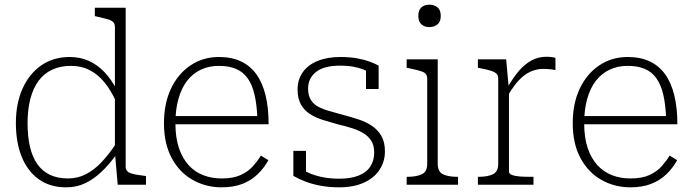

<svg xmlns="http://www.w3.org/2000/svg" viewBox="-20 -791 2970 822"><path d="M518 -78Q518 -56 540.5 -49Q563 -42 600 -38L605 -37V0H484L472 -137V-140V-675Q472 -690 463.5 -697.5Q455 -705 438 -709.5Q421 -714 395 -720L386 -722V-758H518ZM279 -547Q323 -547 360 -530.5Q397 -514 427 -482.5Q457 -451 481 -405L476 -358Q455 -404 427.5 -438Q400 -472 364.5 -490.5Q329 -509 284 -509Q239 -509 204 -493Q169 -477 145.5 -445.5Q122 -414 110 -368Q98 -322 98 -264Q98 -208 108 -164Q118 -120 139 -89.5Q160 -59 193 -43Q226 -27 271 -27Q313 -27 348.5 -45.5Q384 -64 415 -97Q446 -130 476 -175L480 -132Q448 -87 414 -55Q380 -23 343.5 -6Q307 11 264 11Q194 11 146 -23.5Q98 -58 73 -119.5Q48 -181 48 -264Q48 -348 76.5 -411.5Q105 -475 156.5 -511Q208 -547 279 -547Z M731 -263Q731 -202 746 -157.5Q761 -113 787.5 -84Q814 -55 850 -41Q886 -27 929 -27Q978 -27 1010 -41.5Q1042 -56 1062.5 -79Q1083 -102 1097 -125L1129 -105Q1110 -71 1082.5 -44.5Q1055 -18 1017 -3.5Q979 11 929 11Q861 11 804.5 -21Q748 -53 715 -114.5Q682 -176 682 -264Q682 -348 712 -411.5Q742 -475 795.5 -511Q849 -547 917 -547Q972 -547 1012 -528Q1052 -509 1078 -472.5Q1104 -436 1117 -382.5Q1130 -329 1130 -259H714V-294H1098L1082 -279Q1080 -341 1070 -384.5Q1060 -428 1040.5 -455.5Q1021 -483 990.5 -496Q960 -509 917 -509Q874 -509 839.5 -492.5Q805 -476 781 -445Q757 -414 744 -368Q731 -322 731 -263Z M1582 -138Q1582 -169 1569 -189Q1556 -209 1533.5 -222Q1511 -235 1483 -243.5Q1455 -252 1425 -259Q1393 -268 1362.5 -277.5Q1332 -287 1307.5 -302.5Q1283 -318 1268.5 -343.5Q1254 -369 1254 -408Q1254 -450 1276 -481.5Q1298 -513 1339.5 -530Q1381 -547 1437 -547Q1479 -547 1510.5 -541Q1542 -535 1564.5 -526.5Q1587 -518 1601 -510V-410H1547V-502Q1551 -499 1554.5 -496.5Q1558 -494 1561 -490.5Q1564 -487 1566.5 -482.5Q1569 -478 1571 -473Q1557 -485 1537 -493Q1517 -501 1492 -505.5Q1467 -510 1437 -510Q1367 -510 1333 -483Q1299 -456 1299 -412Q1299 -382 1311 -363Q1323 -344 1344.5 -333Q1366 -322 1394 -314.5Q1422 -307 1453 -298Q1484 -290 1515.5 -279.5Q1547 -269 1572 -252.5Q1597 -236 1612.5 -209.5Q1628 -183 1628 -143Q1628 -100 1605.5 -65Q1583 -30 1539 -9.5Q1495 11 1431 11Q1391 11 1354.5 4.5Q1318 -2 1288 -13.5Q1258 -25 1236 -38V-145H1290V-26Q1283 -31 1278 -36.5Q1273 -42 1270.5 -48Q1268 -54 1267 -59.5Q1266 -65 1266 -69Q1286 -57 1311 -47Q1336 -37 1366.5 -31.5Q1397 -26 1432 -26Q1481 -26 1514.5 -39Q1548 -52 1565 -77.5Q1582 -103 1582 -138Z M1818 -675Q1798 -675 1784.5 -686.5Q1771 -698 1771 -723Q1771 -748 1784 -759.5Q1797 -771 1818 -771Q1839 -771 1853 -759.5Q1867 -748 1867 -723Q1867 -698 1853 -686.5Q1839 -675 1818 -675ZM1854 -537V-90Q1854 -56 1876.5 -45Q1899 -34 1938 -34H1941V0H1721V-34H1724Q1763 -34 1786 -45Q1809 -56 1809 -90V-454Q1809 -476 1789.5 -483.5Q1770 -491 1731 -499L1721 -501V-537Z M2358 -543V-491Q2349 -493 2340.5 -494Q2332 -495 2323.5 -495.5Q2315 -496 2308 -496Q2282 -496 2260.5 -488Q2239 -480 2220.5 -465Q2202 -450 2185 -428Q2168 -406 2152 -378L2151 -414Q2177 -459 2202.5 -488.5Q2228 -518 2257 -533Q2286 -548 2319 -548Q2331 -548 2342.5 -546.5Q2354 -545 2358 -543ZM2026 0V-34H2029Q2068 -34 2090.5 -45Q2113 -56 2113 -90V-454Q2113 -469 2104.5 -476.5Q2096 -484 2079 -489Q2062 -494 2036 -499L2026 -501V-537H2147L2158 -415L2159 -416V-56Q2159 -47 2172 -42Q2185 -37 2205 -35.5Q2225 -34 2245 -34H2264V0Z M2481 -263Q2481 -202 2496 -157.5Q2511 -113 2537.5 -84Q2564 -55 2600 -41Q2636 -27 2679 -27Q2728 -27 2760 -41.5Q2792 -56 2812.5 -79Q2833 -102 2847 -125L2879 -105Q2860 -71 2832.5 -44.5Q2805 -18 2767 -3.5Q2729 11 2679 11Q2611 11 2554.5 -21Q2498 -53 2465 -114.5Q2432 -176 2432 -264Q2432 -348 2462 -411.5Q2492 -475 2545.5 -511Q2599 -547 2667 -547Q2722 -547 2762 -528Q2802 -509 2828 -472.5Q2854 -436 2867 -382.5Q2880 -329 2880 -259H2464V-294H2848L2832 -279Q2830 -341 2820 -384.5Q2810 -428 2790.5 -455.5Q2771 -483 2740.5 -496Q2710 -509 2667 -509Q2624 -509 2589.5 -492.5Q2555 -476 2531 -445Q2507 -414 2494 -368Q2481 -322 2481 -263Z"/></svg>

Font: Roboto Serif Thin
Style: Regular
Weight: 250
Designer: Greg Gazdowicz
Foundry: Commercial Type
Version: Version 1.004